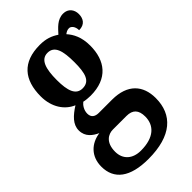

<svg xmlns="http://www.w3.org/2000/svg" viewBox="-249 -648 955 955"><g transform="rotate(-45 228.5 -170.0)"><path d="M192 236C355 236 432 164 432 47C432 -41 382 -101 272 -101H179C154 -101 136 -112 136 -139C136 -164 151 -185 164 -195C174 -192 199 -190 211 -190C332 -190 386 -263 386 -368C386 -428 366 -465 342 -492C350 -498 359 -504 372 -504C385 -504 401 -489 401 -461C442 -461 457 -488 457 -519C457 -550 438 -576 403 -576C361 -576 335 -543 312 -518C284 -537 254 -548 211 -548C89 -548 33 -480 33 -363C33 -287 71 -232 124 -210C80 -182 47 -152 47 -110C47 -64 80 -42 110 -28C46 -19 -1 25 -1 97C-1 186 63 236 192 236ZM209 -244C162 -244 147 -289 147 -364C147 -443 162 -493 210 -493C259 -493 272 -445 272 -365C272 -288 260 -244 209 -244ZM195 180C137 180 100 147 100 93C100 27 139 7 170 7H266C309 7 330 29 330 75C330 137 287 180 195 180Z"/></g></svg>

Font: Noto Serif Tamil ExtraCondensed
Style: Bold Italic
Weight: 700
Width: 2
Italic angle: -12°
Designer: Indian Type Foundry, Tom Grace, and the Monotype Design Team
Foundry: Monotype Imaging Inc.
Version: Version 2.003